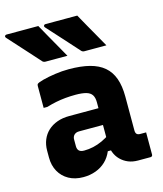

<svg xmlns="http://www.w3.org/2000/svg" viewBox="-127 -896 847 995"><g transform="rotate(-15 296.5 -398.5)"><path d="M514 -337Q514 -314 514 -291.5Q514 -269 514 -246Q514 -223 514 -200Q514 -177 514 -155Q514 -149 515.5 -144Q517 -139 520 -136Q523 -133 527.5 -131.5Q532 -130 539 -130Q542 -130 544.5 -130Q547 -130 550 -130H570Q570 -100 570 -70.5Q570 -41 570 -11Q570 -6 567 -3Q564 0 559 0Q554 0 531.5 0Q509 0 492 0Q463 0 440 -9.5Q417 -19 399.5 -36.5Q382 -54 373 -78Q364 -102 364 -131Q364 -161 364 -191Q364 -221 364 -251Q364 -268 364 -283.5Q364 -299 364 -315Q364 -331 364 -347Q364 -372 354.5 -386.5Q345 -401 323.5 -407Q302 -413 267 -413Q239 -413 212.5 -410.5Q186 -408 161 -403Q136 -398 110 -390H90Q90 -419 90 -449.5Q90 -480 90 -508Q90 -512 91 -514.5Q92 -517 93 -518Q99 -524 127 -531.5Q155 -539 193 -544.5Q231 -550 267 -550Q332 -550 378.5 -538Q425 -526 455 -500.5Q485 -475 499.5 -434.5Q514 -394 514 -337ZM200 -155Q200 -139 208.5 -130.5Q217 -122 236 -122Q261 -122 285.5 -127.5Q310 -133 334 -144Q358 -155 382 -172V-87H353Q340 -56 317.5 -34.5Q295 -13 264 -1.5Q233 10 197 10Q152 10 119 -8.5Q86 -27 68 -59.5Q50 -92 50 -134V-171Q50 -203 61 -229.5Q72 -256 92.5 -275Q113 -294 142 -304.5Q171 -315 207 -315Q242 -315 275.5 -315Q309 -315 339 -315Q369 -315 395 -315Q404 -315 408.5 -297.5Q413 -280 414 -259Q415 -238 415 -225Q385 -225 355.5 -225Q326 -225 296 -225Q266 -225 236 -225Q227 -225 220.5 -222.5Q214 -220 209 -215Q205 -211 202.5 -205Q200 -199 200 -192ZM173 -807Q191 -775 208.5 -743.5Q226 -712 244 -681Q262 -650 279 -619Q251 -619 222 -619Q193 -619 161 -619Q155 -619 150.5 -621.5Q146 -624 144 -627Q115 -660 90.5 -686.5Q66 -713 43.5 -738.5Q21 -764 -5 -792Q-9 -797 -6.5 -802Q-4 -807 2 -807Q33 -807 60 -807Q87 -807 114.5 -807Q142 -807 173 -807ZM382 -807Q400 -775 417.5 -743.5Q435 -712 453 -681Q471 -650 488 -619Q460 -619 431 -619Q402 -619 370 -619Q364 -619 359.5 -621.5Q355 -624 353 -627Q324 -660 299.5 -686.5Q275 -713 252.5 -738.5Q230 -764 204 -792Q200 -797 202.5 -802Q205 -807 211 -807Q242 -807 269 -807Q296 -807 323.5 -807Q351 -807 382 -807Z"/></g></svg>

Font: Recursive Monospace ExtraBold
Style: Regular
Weight: 800
Version: Version 1.047